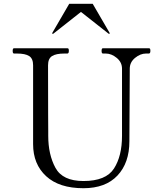

<svg xmlns="http://www.w3.org/2000/svg" viewBox="-20 -981 855 1015"><path d="M155 -219V-636Q155 -671 134.5 -684.5Q114 -698 69 -698H54Q47 -698 47 -712Q47 -726 54 -726H336Q341 -726 342.5 -722.5Q344 -719 344 -712Q344 -698 336 -698H321Q276 -698 255 -684.5Q234 -671 234 -636Q234 -447 234.5 -378Q235 -309 235 -289V-263Q235 -164 273 -94Q311 -24 421 -24Q540 -24 582.5 -90Q625 -156 625 -263V-618Q625 -652 597 -675Q569 -698 539 -698H524Q517 -698 517 -712Q517 -726 524 -726H767Q772 -726 773.5 -722.5Q775 -719 775 -712Q775 -698 767 -698H752Q722 -698 694 -675Q666 -652 666 -618L664 -234Q664 -120 601 -53Q538 14 421 14Q293 14 224 -49.5Q155 -113 155 -219ZM256 -805 257 -808 346 -961H470L559 -808L560 -805Q560 -802 557 -802Q555 -802 554 -803L408 -918L262 -803Q261 -802 259 -802Q256 -802 256 -805Z"/></svg>

Font: Shippori Mincho
Style: Regular
Weight: 400
Designer: FONTDASU
Foundry: FONTDASU / Google Inc. / but / Adobe
Version: Version 3.110; ttfautohint (v1.8.3)